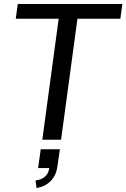

<svg xmlns="http://www.w3.org/2000/svg" viewBox="-20 -700 633 962"><path d="M192 0H286L368 -606H583L593 -680H69L59 -606H274ZM158 204 163 242C221 233 259 193 267 138L280 48H184L171 142H227L226 146C221 179 196 200 158 204Z"/></svg>

Font: Ronzino Oblique
Style: Italic
Weight: 400
Italic angle: -8°
Designer: Nunzio Mazzaferro
Foundry: Collletttivo
Version: Version 1.000;Glyphs 3.3 (3337)